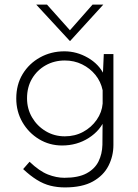

<svg xmlns="http://www.w3.org/2000/svg" viewBox="-20 -627 604 838"><path d="M263 191Q230 191 200 183.5Q170 176 141 158Q112 140 81 111L109 79Q152 120 189 134.5Q226 149 261 149Q322 149 358 129.5Q394 110 410 77.5Q426 45 427 5L428 -122L439 -110Q419 -58 367.5 -25Q316 8 251 8Q196 8 150.5 -19.5Q105 -47 78 -93.5Q51 -140 51 -197Q51 -258 79 -304Q107 -350 155 -376.5Q203 -403 261 -403Q315 -403 363.5 -375Q412 -347 434 -301L428 -279L433 -391H475V6Q475 54 453.5 96.5Q432 139 385.5 165Q339 191 263 191ZM98 -198Q98 -152 120 -114.5Q142 -77 179.5 -54.5Q217 -32 263 -32Q307 -32 343 -51.5Q379 -71 402 -104Q425 -137 428 -175V-233Q420 -271 396.5 -300Q373 -329 338.5 -346Q304 -363 263 -363Q217 -363 179.5 -342Q142 -321 120 -284Q98 -247 98 -198ZM185 -607 295 -484 273 -481 384 -607H431L286 -448H285L138 -607Z"/></svg>

Font: Josefin Sans Thin Light
Style: Regular
Weight: 300
Version: Version 2.000